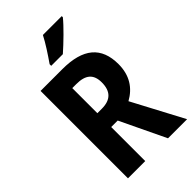

<svg xmlns="http://www.w3.org/2000/svg" viewBox="-277 -1021 1109 1109"><g transform="rotate(-45 278.0 -466.5)"><path d="M464 -924V-933H310C287 -888 252 -835 218 -786V-773H313C360 -814 434 -886 464 -924ZM250 -714H72V0H213V-278H266L399 0H555L389 -313C459 -352 500 -414 500 -505C500 -645 419 -714 250 -714ZM246 -596C321 -596 357 -566 357 -499C357 -427 322 -391 249 -391H213V-596Z"/></g></svg>

Font: Noto Sans Devanagari UI Condensed
Style: Bold
Weight: 700
Width: 3
Designer: Jelle Bosma - Monotype Design Team
Foundry: Monotype Imaging Inc.
Version: Version 2.004